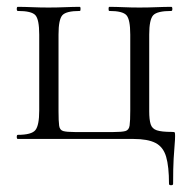

<svg xmlns="http://www.w3.org/2000/svg" viewBox="-20 -406 552 561"><path d="M369.8 0Q411.8 0 434.4 11.7Q457 23.4 465.4 51.9Q473.8 80.4 473.8 131.2Q473.8 135.2 479.8 135.2Q485.8 135.2 485.8 131.2Q485.8 84.2 487.4 57.4Q489 30.6 490.3 16.1Q491.6 1.6 491.6 -8.8Q491.6 -17.6 490.5 -19.1Q489.4 -20.6 481.2 -20.6Q452.2 -20.6 438.3 -25.2Q424.4 -29.8 420.2 -43Q416 -56.2 416 -81V-305Q416 -349 427.7 -361.5Q439.4 -374 480.6 -374Q483.6 -374 483.6 -380Q483.6 -386 480.6 -386Q461 -386 437 -385Q413 -384 387.2 -384Q363.4 -384 340.8 -385Q318.2 -386 299.4 -386Q297.2 -386 297.2 -380Q297.2 -374 299.4 -374Q338.4 -374 349.5 -361.5Q360.6 -349 360.6 -305V-83Q360.6 -52.6 358.7 -39.3Q356.8 -26 346.4 -23.1Q336 -20.2 311.2 -20.2H198.4Q174.8 -20.2 164.7 -23.1Q154.6 -26 152.8 -38.8Q151 -51.6 151 -81V-305Q151 -349 162.2 -361.5Q173.4 -374 213.2 -374Q215.4 -374 215.4 -380Q215.4 -386 213.2 -386Q194.4 -386 170.4 -385Q146.4 -384 121.4 -384Q97.6 -384 74.1 -385Q50.6 -386 32 -386Q29 -386 29 -380Q29 -374 32 -374Q72.4 -374 83.5 -361.5Q94.6 -349 94.6 -305V-83Q94.6 -40 83.5 -26Q72.4 -12 32 -12Q29 -12 29 -6Q29 0 32 0Z"/></svg>

Font: Cormorant Garamond Light
Style: Regular
Weight: 300
Designer: Christian Thalmann (Catharsis Fonts)
Foundry: Catharsis Fonts
Version: Version 4.001